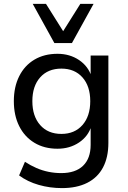

<svg xmlns="http://www.w3.org/2000/svg" viewBox="-20 -776 656 985"><path d="M298 189Q236 189 178.5 172.5Q121 156 78 124L108 54Q137 73 167 86Q197 99 229 105.5Q261 112 294 112Q367 112 406 74.5Q445 37 445 -33V-130H449Q433 -77 385.5 -45Q338 -13 275 -13Q207 -13 156.5 -43.5Q106 -74 78.5 -129Q51 -184 51 -257Q51 -330 78.5 -385Q106 -440 156.5 -470Q207 -500 275 -500Q338 -500 385.5 -468Q433 -436 450 -382H445V-491H536V-43Q536 31 508.5 83Q481 135 427.5 162Q374 189 298 189ZM295 -89Q363 -89 403 -134.5Q443 -180 443 -257Q443 -334 403 -379Q363 -424 295 -424Q226 -424 186 -379Q146 -334 146 -257Q146 -180 186 -134.5Q226 -89 295 -89ZM259 -555 148 -756H216L304 -616L392 -756H460L349 -555Z"/></svg>

Font: Nunito Sans 10pt Medium
Style: Regular
Weight: 500
Designer: Vernon Adams
Foundry: Vernon Adams
Version: Version 3.101;gftools[0.9.27]